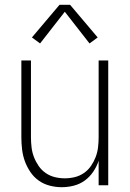

<svg xmlns="http://www.w3.org/2000/svg" viewBox="-20 -772 540 800"><path d="M237 8Q212 8 187 1.5Q162 -5 141.5 -19.5Q121 -34 106.5 -55.5Q92 -77 83.5 -100.5Q75 -124 72 -149.5Q69 -175 69 -200V-520H109V-200Q109 -179 111.5 -158Q114 -137 121.5 -117.5Q129 -98 141 -80.5Q153 -63 170.5 -51Q188 -39 208.5 -34Q229 -29 250 -29Q271 -29 291.5 -34Q312 -39 329.5 -51Q347 -63 359 -80.5Q371 -98 378.5 -117.5Q386 -137 388.5 -158Q391 -179 391 -200V-520H431V0H391V-102Q383 -78 368.5 -56.5Q354 -35 333.5 -20Q313 -5 288 1.5Q263 8 237 8ZM147 -591 113 -616 228 -752H272L387 -616L353 -591L250 -723Z"/></svg>

Font: Zed Sans Extralight
Style: Regular
Weight: 200
Designer: Belleve Invis
Foundry: Belleve Invis
Version: Version 1.0.0; ttfautohint (v1.8.4)